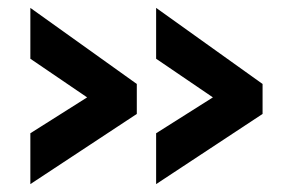

<svg xmlns="http://www.w3.org/2000/svg" viewBox="-20 -506 719 487"><path d="M646 -217 376 -39V-168L520 -259L376 -357V-486L646 -293ZM327 -217 57 -39V-168L201 -259L57 -357V-486L327 -293Z"/></svg>

Font: Raleway Thin ExtraBold
Style: Regular
Weight: 800
Version: Version 4.026